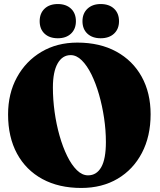

<svg xmlns="http://www.w3.org/2000/svg" viewBox="-20 -921 791 951"><path d="M363 -710Q474.5 -710 556 -665.5Q637.5 -621 681.8 -541Q726 -461 726 -355Q726 -246 683 -163.8Q640 -81.5 562.8 -35.8Q485.5 10 382.5 10Q271.5 10 190 -34.2Q108.5 -78.5 64.2 -160.2Q20 -242 20 -354Q20 -458 64 -538.2Q108 -618.5 185.2 -664.2Q262.5 -710 363 -710ZM504.5 -217.5Q504.5 -276 495.5 -336.5Q486.5 -397 470.5 -452.8Q454.5 -508.5 432.8 -552.5Q411 -596.5 385 -622.2Q359 -648 330 -648Q289 -648 265.5 -606.8Q242 -565.5 242 -487.5Q242 -428 250.5 -366.5Q259 -305 275 -248.8Q291 -192.5 312.8 -148.2Q334.5 -104 360.8 -78.2Q387 -52.5 416 -52.5Q458.5 -52.5 481.5 -93Q504.5 -133.5 504.5 -217.5ZM266.5 -731.5Q225 -731.5 200.8 -754.2Q176.5 -777 176.5 -816Q176.5 -855 200.8 -878Q225 -901 266.5 -901Q307.5 -901 331.8 -878Q356 -855 356 -816Q356 -777.5 331.8 -754.5Q307.5 -731.5 266.5 -731.5ZM478.5 -731.5Q437.5 -731.5 413 -754.2Q388.5 -777 388.5 -816Q388.5 -854.5 413.2 -877.8Q438 -901 478.5 -901Q520.5 -901 545 -878Q569.5 -855 569.5 -816Q569.5 -777.5 545 -754.5Q520.5 -731.5 478.5 -731.5Z"/></svg>

Font: Fraunces 144pt S050 Black
Style: Regular
Weight: 900
Version: Version 1.000; ttfautohint (v1.8.3)